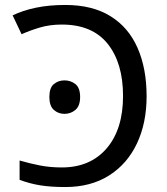

<svg xmlns="http://www.w3.org/2000/svg" viewBox="-20 -744 672 774"><path d="M243 10Q184 10 141.5 3Q99 -4 59 -19V-97Q100 -85 141 -77Q182 -69 229 -69Q344 -69 410 -146Q476 -223 476 -357Q476 -490 414 -567.5Q352 -645 229 -645Q181 -645 140.5 -633Q100 -621 67 -606L31 -682Q72 -702 125 -713Q178 -724 243 -724Q352 -724 425 -679Q498 -634 534.5 -551Q571 -468 571 -356Q571 -248 532 -165.5Q493 -83 419.5 -36.5Q346 10 243 10ZM179 -353Q179 -390 197 -405Q215 -420 240 -420Q265 -420 284 -405Q303 -390 303 -353Q303 -317 284 -301Q265 -285 240 -285Q215 -285 197 -301Q179 -317 179 -353Z"/></svg>

Font: Apis
Style: Regular
Weight: 400
Designer: Monotype Design Team
Foundry: Monotype Imaging Inc.
Version: Version 2.000; build 0001